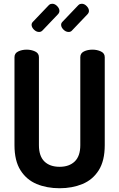

<svg xmlns="http://www.w3.org/2000/svg" viewBox="-20 -995 634 1021"><path d="M297 6Q229 6 175 -16.5Q121 -39 89 -89.5Q57 -140 57 -223V-691Q57 -712 77 -721.5Q97 -731 122 -731Q146 -731 166.5 -721.5Q187 -712 187 -691V-223Q187 -165 216 -136.5Q245 -108 297 -108Q348 -108 377.5 -136.5Q407 -165 407 -223V-691Q407 -712 426.5 -721.5Q446 -731 472 -731Q496 -731 516.5 -721.5Q537 -712 537 -691V-223Q537 -140 505 -89.5Q473 -39 418.5 -16.5Q364 6 297 6ZM345 -825Q330 -825 317.5 -837.5Q305 -850 305 -863Q305 -872 312 -879L396 -967Q401 -972 405.5 -973.5Q410 -975 415 -975Q429 -975 441 -962.5Q453 -950 453 -937Q453 -928 446 -920L364 -834Q357 -825 345 -825ZM188 -825Q173 -825 160.5 -837.5Q148 -850 148 -863Q148 -872 155 -879L239 -967Q244 -972 248.5 -973.5Q253 -975 258 -975Q272 -975 284 -962.5Q296 -950 296 -937Q296 -928 289 -920L207 -834Q199 -825 188 -825Z"/></svg>

Font: Dosis
Style: Bold
Weight: 700
Designer: EdgarTolentino, PabloImpallari, IginoMarini
Foundry: EdgarTolentino, PabloImpallari, IginoMarini
Version: Version 3.001; ttfautohint (v1.8.2)